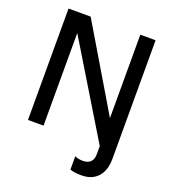

<svg xmlns="http://www.w3.org/2000/svg" viewBox="-170 -893 1112 1239"><g transform="rotate(20 385.5 -273.5)"><path d="M453 207V116Q478 127 507 127Q579 127 579 55V0L193 -636V0H86V-765H238L579 -192V-765H684V49Q684 129 644 173.5Q604 218 531 218Q481 218 453 207Z"/></g></svg>

Font: Application Medium
Style: Regular
Weight: 500
Designer: Wei Huang
Foundry: Wei Huang
Version: Version 0.012